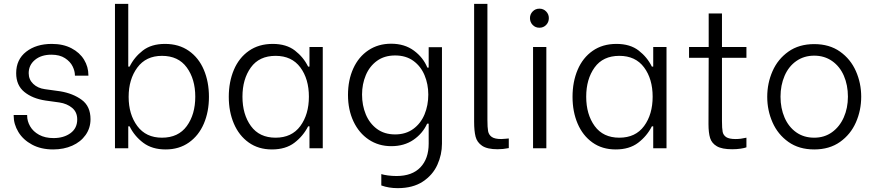

<svg xmlns="http://www.w3.org/2000/svg" viewBox="-20 -770 4547 997"><path d="M51 -169V-173H121V-169Q121 -141 136.5 -114Q152 -87 183 -70Q214 -53 258 -53Q311 -53 346 -78.5Q381 -104 381 -150Q381 -188 354.5 -210Q328 -232 288 -238L216 -248Q149 -258 106.5 -292.5Q64 -327 64 -390Q64 -461 116 -501.5Q168 -542 249 -542Q308 -542 351 -519.5Q394 -497 416.5 -460Q439 -423 439 -380V-377H369V-379Q369 -401 357 -425.5Q345 -450 317.5 -468Q290 -486 247 -486Q194 -486 161.5 -459Q129 -432 129 -390Q129 -357 152.5 -334.5Q176 -312 213 -307L292 -296Q359 -285 404.5 -251.5Q450 -218 450 -151Q450 -105 424.5 -69Q399 -33 355 -13.5Q311 6 256 6Q193 6 146.5 -19Q100 -44 75.5 -84.5Q51 -125 51 -169Z M653 -114H646V0H577V-750H646V-424H653Q677 -473 721.5 -507.5Q766 -542 837 -542Q909 -542 960.5 -506Q1012 -470 1038.5 -407.5Q1065 -345 1065 -267Q1065 -190 1038.5 -128Q1012 -66 961 -30Q910 6 840 6Q770 6 724 -28.5Q678 -63 653 -114ZM994 -268Q994 -359 950 -419.5Q906 -480 821 -480Q738 -480 693 -419Q648 -358 648 -267Q648 -176 693 -115.5Q738 -55 821 -55Q906 -55 950 -115.5Q994 -176 994 -268Z M1168 -267Q1168 -345 1194.5 -407.5Q1221 -470 1272.5 -506Q1324 -542 1396 -542Q1467 -542 1511.5 -507.5Q1556 -473 1580 -424H1587V-526H1656V0H1587V-114H1580Q1554 -63 1508.5 -28.5Q1463 6 1392 6Q1322 6 1271.5 -30Q1221 -66 1194.5 -128Q1168 -190 1168 -267ZM1584 -268Q1584 -360 1539.5 -420Q1495 -480 1411 -480Q1326 -480 1282.5 -419.5Q1239 -359 1239 -268Q1239 -176 1283 -115.5Q1327 -55 1411 -55Q1495 -55 1539.5 -115.5Q1584 -176 1584 -268Z M1960 193V134Q1972 138 1994 141Q2016 144 2039 144Q2120 144 2163 99Q2206 54 2206 -24V-128H2198Q2175 -77 2127 -44Q2079 -11 2012 -11Q1946 -11 1895 -45Q1844 -79 1815.5 -139.5Q1787 -200 1787 -277Q1787 -354 1814.5 -414.5Q1842 -475 1893 -509Q1944 -543 2011 -543Q2081 -543 2129.5 -507Q2178 -471 2199 -419H2206V-525H2275V-24Q2275 33 2251 86Q2227 139 2175.5 173Q2124 207 2045 207Q1999 207 1960 193ZM2204 -279Q2204 -333 2184.5 -379.5Q2165 -426 2126.5 -454Q2088 -482 2032 -482Q1976 -482 1937.5 -454Q1899 -426 1879.5 -379.5Q1860 -333 1860 -279Q1860 -223 1879.5 -176Q1899 -129 1937.5 -100.5Q1976 -72 2032 -72Q2087 -72 2126 -100.5Q2165 -129 2184.5 -176Q2204 -223 2204 -279Z M2442 -138V-750H2511V-147Q2511 -108 2514.5 -89Q2518 -70 2533.5 -59Q2549 -48 2583 -48Q2593 -48 2605 -49.5Q2617 -51 2622 -51V-1Q2592 5 2564 5Q2510 5 2483.5 -13Q2457 -31 2449.5 -60.5Q2442 -90 2442 -138Z M2748 -526H2817V0H2748ZM2732 -676Q2732 -696 2746 -710.5Q2760 -725 2781 -725Q2802 -725 2816 -710.5Q2830 -696 2830 -676Q2830 -655 2816 -640.5Q2802 -626 2781 -626Q2760 -626 2746 -640.5Q2732 -655 2732 -676Z M2953 -267Q2953 -345 2979.5 -407.5Q3006 -470 3057.5 -506Q3109 -542 3181 -542Q3252 -542 3296.5 -507.5Q3341 -473 3365 -424H3372V-526H3441V0H3372V-114H3365Q3339 -63 3293.5 -28.5Q3248 6 3177 6Q3107 6 3056.5 -30Q3006 -66 2979.5 -128Q2953 -190 2953 -267ZM3369 -268Q3369 -360 3324.5 -420Q3280 -480 3196 -480Q3111 -480 3067.5 -419.5Q3024 -359 3024 -268Q3024 -176 3068 -115.5Q3112 -55 3196 -55Q3280 -55 3324.5 -115.5Q3369 -176 3369 -268Z M3729 -470V-141Q3729 -103 3732.5 -85.5Q3736 -68 3751 -58Q3766 -48 3800 -48Q3826 -48 3856 -55V-5Q3846 -1 3825.5 2Q3805 5 3782 5Q3729 5 3702.5 -10.5Q3676 -26 3667.5 -53Q3659 -80 3659 -126L3660 -470H3558V-526H3660V-700H3729V-526H3856V-470Z M3964 -267Q3964 -338 3991.5 -400.5Q4019 -463 4074 -502Q4129 -541 4208 -541Q4287 -541 4342 -502Q4397 -463 4424.5 -400.5Q4452 -338 4452 -268Q4452 -197 4424.5 -134.5Q4397 -72 4342 -33Q4287 6 4208 6Q4129 6 4074 -33Q4019 -72 3991.5 -134.5Q3964 -197 3964 -267ZM4383 -268Q4383 -328 4362 -376.5Q4341 -425 4301 -453Q4261 -481 4208 -481Q4155 -481 4115 -453Q4075 -425 4054 -376Q4033 -327 4033 -268Q4033 -208 4054 -159.5Q4075 -111 4114.5 -83Q4154 -55 4208 -55Q4261 -55 4300.5 -83.5Q4340 -112 4361.5 -160.5Q4383 -209 4383 -268Z"/></svg>

Font: Be Vietnam Light
Style: Regular
Weight: 300
Designer: Gabriel Lam
Foundry: TypeRant
Version: Version 4.000